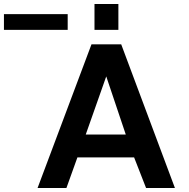

<svg xmlns="http://www.w3.org/2000/svg" viewBox="-180 -945 950 965"><path d="M160.2 -794.9H-160.2V-874H160.2ZM415 -794.9H294.9V-924.8H415ZM699.2 0H554.2L494.1 -153.8H209L153.8 0H8.8L279.8 -722.2H429.2ZM452.1 -269 354 -561 251 -269Z"/></svg>

Font: Perun
Style: Bold
Weight: 700
Foundry: Copyright (c) Stefan Peev, Context Ltd, 2016
Version: Version 1.0000